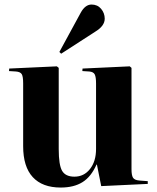

<svg xmlns="http://www.w3.org/2000/svg" viewBox="-20 -820 699 854"><path d="M252 -581.1 244.1 -588.9 338.9 -763.2Q358.9 -799.8 387.2 -799.8Q413.6 -799.8 429.7 -780.8Q445.8 -761.7 445.8 -736.8Q445.8 -704.6 403.8 -679.2ZM250 14.2Q168.5 14.2 125.7 -32.2Q83 -78.6 83 -169.9V-449.2Q83 -480 76.7 -490.2Q70.3 -500.5 50.8 -502L20 -503.9L21 -515.1L232.9 -524.9L241.2 -518.1V-157.2Q241.2 -85.9 256.3 -60.1Q271.5 -34.2 311 -34.2Q353.5 -34.2 380.4 -68.4Q407.2 -102.5 407.2 -157.2V-448.2Q407.2 -477.5 401.4 -489Q395.5 -500.5 377 -502L346.2 -503.9L347.2 -515.1L557.1 -524.9L564.9 -518.1V-67.9Q564.9 -40.5 571.5 -29.8Q578.1 -19 599.1 -17.1L637.2 -14.2V-2L430.2 7.8L411.1 -87.9H409.2Q385.3 -33.7 346.9 -9.8Q308.6 14.2 250 14.2Z"/></svg>

Font: Display Regular
Style: Bold
Weight: 700
Designer: Latin by Veronika Burian and Jose Scaglione. Greek by Irene Vlachou. Cyrillic by Vera Evstafieva.
Foundry: TypeTogether
Version: Version 3.002